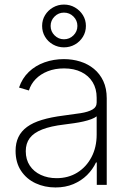

<svg xmlns="http://www.w3.org/2000/svg" viewBox="-20 -806 571 837"><path d="M221.7 11.2Q174.8 11.2 135.3 -7.1Q95.7 -25.4 71.8 -61.3Q47.9 -97.2 47.9 -148.4Q47.9 -182.6 60.3 -208.5Q72.8 -234.4 98.1 -252.9Q123.5 -271.5 163.1 -283.4Q202.6 -295.4 256.8 -302.2Q299.3 -307.6 331.8 -312.7Q364.3 -317.9 382.8 -328.4Q401.4 -338.9 401.4 -359.4V-379.9Q401.4 -418.9 384 -447.5Q366.7 -476.1 334.7 -491.9Q302.7 -507.8 259.3 -507.8Q219.7 -507.8 188.2 -495.4Q156.7 -482.9 135.7 -461.4Q114.7 -439.9 106 -411.6L63 -424.3Q76.7 -464.8 105.5 -492.4Q134.3 -520 174.1 -534.2Q213.9 -548.3 258.3 -548.3Q295.9 -548.3 329.6 -537.8Q363.3 -527.3 389.4 -505.9Q415.5 -484.4 430.4 -452.4Q445.3 -420.4 445.3 -377.4V0H401.9V-97.7H398.4Q384.3 -67.4 359.4 -42.7Q334.5 -18.1 299.8 -3.4Q265.1 11.2 221.7 11.2ZM226.6 -29.3Q277.8 -29.3 317.1 -53.7Q356.4 -78.1 378.9 -121.1Q401.4 -164.1 401.4 -219.2V-298.8Q392.6 -292 377.7 -286.4Q362.8 -280.8 343.5 -276.4Q324.2 -272 303 -269Q281.7 -266.1 260.3 -263.2Q201.2 -256.3 164.1 -241.7Q127 -227.1 109.6 -203.9Q92.3 -180.7 92.3 -147Q92.3 -110.4 109.9 -84Q127.4 -57.6 158 -43.5Q188.5 -29.3 226.6 -29.3ZM258.8 -599.6Q232.9 -599.6 210.9 -612.1Q189 -624.5 176.3 -645.8Q163.6 -667 163.6 -692.9Q163.6 -718.8 176.3 -739.7Q189 -760.7 210.9 -773.4Q232.9 -786.1 258.8 -786.1Q285.2 -786.1 306.9 -773.4Q328.6 -760.7 341.6 -739.7Q354.5 -718.8 354.5 -692.9Q354.5 -667 341.6 -645.8Q328.6 -624.5 306.9 -612.1Q285.2 -599.6 258.8 -599.6ZM258.8 -634.8Q283.2 -634.8 300.3 -651.9Q317.4 -668.9 317.4 -692.9Q317.4 -716.8 300.3 -733.9Q283.2 -751 258.8 -751Q234.9 -751 217.8 -733.9Q200.7 -716.8 200.7 -692.9Q200.7 -668.9 217.8 -651.9Q234.9 -634.8 258.8 -634.8Z"/></svg>

Font: Inter 17pt ExtraLight
Style: Regular
Weight: 250
Version: Version 4.001;git-66647c0bb